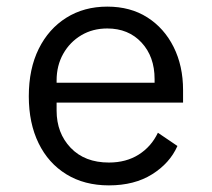

<svg xmlns="http://www.w3.org/2000/svg" viewBox="-20 -548 640 580"><path d="M309 12Q235 12 180.5 -21.5Q126 -55 96.5 -115.5Q67 -176 67 -257Q67 -340 97 -400.5Q127 -461 180.5 -494.5Q234 -528 304 -528Q374 -528 425 -495.5Q476 -463 504.5 -406Q533 -349 533 -276V-238H151V-214Q151 -146 193.5 -101.5Q236 -57 309 -57Q361 -57 399 -81Q437 -105 457 -147L516 -107Q493 -55 439.5 -21.5Q386 12 309 12ZM304 -462Q260 -462 225.5 -441.5Q191 -421 171 -385.5Q151 -350 151 -305V-298H447V-309Q447 -377 407.5 -419.5Q368 -462 304 -462Z"/></svg>

Font: Lilex Nerd Font
Style: Regular
Weight: 400
Designer: Mike Abbink, Paul van der Laan, Pieter van Rosmalen, Mikhael Khrustik
Foundry: Mikhael Khrustik
Version: Version 2.400; ttfautohint (v1.8.4.7-5d5b);Nerd Fonts 3.3.0